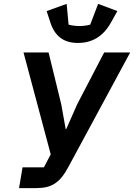

<svg xmlns="http://www.w3.org/2000/svg" viewBox="-20 -968 690 988"><path d="M78 0H166C245 0 288 -26 333 -111L650 -698H516L377 -431L321 -304H318L295 -432L230 -698H101L241 -174L206 -107H96ZM381 -747C453 -747 512 -780 552 -854L584 -911L485 -948L444 -841C431 -837 407 -834 388 -834C373 -834 346 -837 333 -841L323 -948L220 -911L237 -859C260 -783 306 -747 381 -747Z"/></svg>

Font: IBM Plex Mono SmBld
Style: Italic
Weight: 600
Italic angle: -9.5°
Monospace: yes
Designer: Mike Abbink, Paul van der Laan, Pieter van Rosmalen
Foundry: Bold Monday
Version: Version 2.004